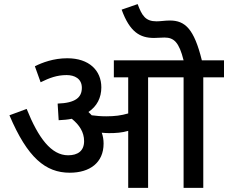

<svg xmlns="http://www.w3.org/2000/svg" viewBox="-20 -916 1112 936"><path d="M485 -216C485 -235 482 -253 476 -269C488 -268 500 -267 511 -267C545 -267 574 -269 605 -278V0H702V-539H875V0H971V-539H1072V-622H964C926 -776 882 -816 808 -816C784 -816 764 -812 743 -812C689 -812 672 -840 651 -896L573 -869C613 -759 663 -731 731 -731C748 -731 764 -733 782 -733C828 -733 853 -710 875 -622H535V-539H605V-363C571 -353 539 -349 498 -349C472 -349 449 -351 427 -354C422 -359 417 -365 411 -370C453 -398 474 -440 474 -490C474 -572 415 -632 308 -632C241 -632 186 -611 150 -593L178 -515C221 -536 257 -550 305 -550C343 -550 379 -533 379 -488C379 -441 348 -414 261 -411L266 -330C289 -331 311 -333 330 -337C367 -307 390 -272 390 -228C390 -180 359 -159 312 -159C230 -159 167 -243 110 -385L26 -354C114 -147 202 -74 320 -74C418 -74 485 -123 485 -216Z"/></svg>

Font: Noto Sans Medium
Style: Italic
Weight: 500
Italic angle: -12°
Designer: Monotype Design Team
Foundry: Monotype Imaging Inc.
Version: Version 2.013